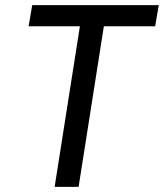

<svg xmlns="http://www.w3.org/2000/svg" viewBox="-20 -725 636 745"><path d="M192 0 290 -623H91L105 -705H596L582 -623H383L285 0Z"/></svg>

Font: Nunito Sans 7pt Condensed Medium
Style: Italic
Weight: 500
Width: 3
Italic angle: -9°
Designer: Vernon Adams
Foundry: Vernon Adams
Version: Version 3.101;gftools[0.9.27]